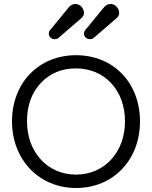

<svg xmlns="http://www.w3.org/2000/svg" viewBox="-20 -924 760 960"><path d="M234 -778C227 -771 224 -764 224 -755C224 -740 238 -728 253 -728C260 -728 267 -730 272 -734L382 -829C394 -838 400 -848 400 -859C400 -880 382 -904 358 -904C350 -904 337 -902 326 -890ZM410 -778C403 -771 400 -764 400 -755C400 -740 414 -728 429 -728C436 -728 443 -730 448 -734L558 -829C570 -838 576 -848 576 -859C576 -880 558 -904 534 -904C526 -904 513 -902 502 -890ZM360 16C547 16 680 -125 680 -317C680 -510 547 -648 360 -648C174 -648 40 -510 40 -317C40 -126 175 16 360 16ZM360 -51C217 -51 115 -164 115 -317C115 -396 138 -460 184 -509C230 -558 289 -582 360 -582C503 -582 605 -473 605 -317C605 -164 503 -51 360 -51Z"/></svg>

Font: Dongle Light
Style: Regular
Weight: 300
Designer: Yanghee Ryu
Foundry: Yanghee Ryu
Version: Version 2.000